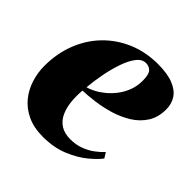

<svg xmlns="http://www.w3.org/2000/svg" viewBox="-147 -637 767 767"><g transform="rotate(45 236.5 -253.5)"><path d="M436.5 -100.5Q422.5 -81 390.8 -54.5Q359 -28 311.2 -8Q263.5 12 201.5 12Q150.5 12 113.2 -5.5Q76 -23 52.2 -52.2Q28.5 -81.5 17 -118Q5.5 -154.5 5.5 -192.5Q5.5 -263.5 29 -323.2Q52.5 -383 95.2 -426.8Q138 -470.5 195.8 -494.8Q253.5 -519 321.5 -519Q376.5 -519 409.8 -505.2Q443 -491.5 458 -468Q473 -444.5 473 -414.5Q473 -369.5 452.8 -337.8Q432.5 -306 399.5 -285.5Q366.5 -265 327.8 -253.2Q289 -241.5 250.8 -236.5Q212.5 -231.5 183 -230.5Q180 -196 183.5 -164.8Q187 -133.5 198.5 -109.8Q210 -86 231.5 -72.2Q253 -58.5 286 -58.5Q316.5 -58.5 342.2 -68Q368 -77.5 388.2 -92.5Q408.5 -107.5 422.5 -123ZM285 -488Q262.5 -488 245.2 -465Q228 -442 215.8 -405.8Q203.5 -369.5 195.8 -328.5Q188 -287.5 185 -251.5Q200 -255 218.5 -264.8Q237 -274.5 255.8 -290Q274.5 -305.5 290.2 -326.2Q306 -347 315.8 -372.8Q325.5 -398.5 325.5 -429Q325.5 -464.5 314 -476.2Q302.5 -488 285 -488Z"/></g></svg>

Font: Merriweather 144pt Black
Style: Italic
Weight: 900
Italic angle: -7.8°
Version: Version 2.101